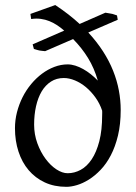

<svg xmlns="http://www.w3.org/2000/svg" viewBox="-20 -723 538 758"><path d="M383.3 -286.1Q374 -314 357.2 -337.6Q340.3 -361.3 319.6 -378.7Q298.8 -396 275.9 -405.5Q252.9 -415 231.9 -415Q203.1 -415 181.2 -400.9Q159.2 -386.7 144.5 -362.1Q129.9 -337.4 122.3 -303.7Q114.7 -270 114.7 -231Q114.7 -192.4 127.4 -157.5Q140.1 -122.6 159.7 -96.2Q179.2 -69.8 202.6 -54.4Q226.1 -39.1 247.1 -39.1Q273.9 -39.1 298.6 -52.5Q323.2 -65.9 342 -94Q360.8 -122.1 372.1 -165.5Q383.3 -209 383.3 -269Q383.3 -273.4 383.5 -277.8Q383.8 -282.2 383.3 -286.1ZM456.5 -289.1Q456.5 -232.4 445.8 -188Q435.1 -143.6 417.5 -109.9Q399.9 -76.2 377.2 -52.5Q354.5 -28.8 330.6 -13.9Q306.6 1 283.7 7.8Q260.7 14.6 242.2 14.6Q194.3 14.6 156.7 -2.9Q119.1 -20.5 93 -51.3Q66.9 -82 53 -124.5Q39.1 -167 39.1 -216.8Q39.1 -249 47.1 -280.3Q55.2 -311.5 69.3 -339.6Q83.5 -367.7 103.3 -391.4Q123 -415 146 -432.1Q168.9 -449.2 194.8 -459Q220.7 -468.8 247.1 -468.8Q261.7 -468.8 277.3 -463.9Q293 -459 308.6 -450.2Q324.2 -441.4 338.9 -429.7Q353.5 -418 366.2 -404.8Q352.1 -454.1 327.6 -493.9Q303.2 -533.7 268.6 -568.8L158.2 -521Q148.9 -522 144 -522.5Q139.2 -522.9 135.3 -523.7Q131.3 -524.4 126.7 -525.9Q122.1 -527.3 113.8 -529.8L108.9 -547.9L233.4 -602.1Q220.2 -613.8 205.8 -623.3Q191.4 -632.8 175.3 -639.4Q159.2 -646 141.4 -648.4Q123.5 -650.9 103 -647.9L100.1 -668L198.2 -703.1Q253.4 -666.5 294.4 -628.4L396 -672.9Q407.7 -670.9 413.8 -669.9Q419.9 -668.9 424.1 -668Q428.2 -667 431.9 -665.5Q435.5 -664.1 441.9 -662.1L444.8 -645L328.6 -594.7Q362.3 -558.1 386.7 -520.3Q411.1 -482.4 426.5 -443.8Q441.9 -405.3 449.2 -366.2Q456.5 -327.1 456.5 -289.1Z"/></svg>

Font: Gentium Plus Viet
Style: Regular
Weight: 400
Designer: J. Victor Gaultney, Annie Olsen, Iska Routamaa, Becca Hirsbrunner
Foundry: SIL International
Version: Version 5.000